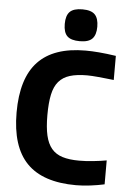

<svg xmlns="http://www.w3.org/2000/svg" viewBox="-64 -1029 733 1087"><g transform="rotate(5 302.5 -485.5)"><path d="M360 -802Q310 -802 288.5 -823Q267 -844 267 -892Q267 -940 288.5 -961.5Q310 -983 360 -983Q410 -983 431 -961Q452 -939 452 -892Q452 -846 431 -824Q410 -802 360 -802ZM410 12Q221 12 130 -81.5Q39 -175 39 -369Q39 -564 128 -658Q217 -752 398 -752Q433 -752 475 -748.5Q517 -745 571 -737V-600Q542 -603 520 -605.5Q498 -608 480 -609.5Q462 -611 447.5 -612Q433 -613 419 -613Q361 -613 321.5 -601Q282 -589 258 -561Q234 -533 224 -486Q214 -439 214 -369Q214 -300 224.5 -254Q235 -208 258.5 -180Q282 -152 320.5 -140Q359 -128 415 -128Q431 -128 452.5 -129Q474 -130 495.5 -132.5Q517 -135 537 -137.5Q557 -140 571 -143V-7Q535 1 492 6.5Q449 12 410 12Z"/></g></svg>

Font: Encode Sans Normal
Style: Bold
Weight: 700
Designer: Pablo Impallari, Andres Torresi
Foundry: Pablo Impallari, Andres Torresi
Version: Version 1.000; ttfautohint (v1.00) -l 8 -r 50 -G 200 -x 14 -